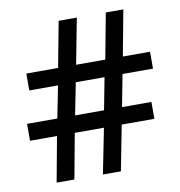

<svg xmlns="http://www.w3.org/2000/svg" viewBox="-80 -788 809 862"><g transform="rotate(-10 324.5 -357.0)"><path d="M485 -429 457 -283H591V-206H442L402 0H320L361 -206H228L190 0H109L147 -206H24V-283H162L191 -429H60V-506H205L244 -714H327L287 -506H420L459 -714H539L500 -506H624V-429ZM243 -283H375L403 -429H272Z"/></g></svg>

Font: Noto Sans Khmer Medium
Style: Regular
Weight: 500
Version: Version 2.003